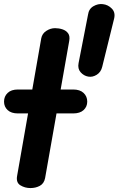

<svg xmlns="http://www.w3.org/2000/svg" viewBox="-26 -955 601 975"><path d="M128.5 0Q100.5 0 77.5 -14Q54.5 -28 61 -62.5L116.5 -379H65Q31 -379 12.8 -396Q-5.5 -413 -5.5 -439Q-5.5 -465.5 12.8 -483Q31 -500.5 65 -500.5H138L183.5 -760.5Q188 -784.5 209.2 -798.2Q230.5 -812 253.5 -812Q273 -812 291.2 -806Q309.5 -800 319.8 -786Q330 -772 325.5 -747L282 -500.5H345.5Q380 -500.5 398.5 -483Q417 -465.5 417 -439Q417 -413 398.5 -396Q380 -379 345.5 -379H261L203 -50.5Q197.5 -23 176.5 -11.5Q155.5 0 128.5 0ZM422 -566Q399.5 -570 383.5 -588Q367.5 -606 373 -634.5L421 -880.5Q425 -910 448.5 -923.5Q472 -937 496 -934Q523 -931 542 -911.2Q561 -891.5 553.5 -860.5L493 -615.5Q486.5 -588.5 465 -575.2Q443.5 -562 422 -566Z"/></svg>

Font: Edu VIC WA NT Hand Pre
Style: Regular
Weight: 400
Designer: Tina and Corey Anderson, Eben Sorkin, Mirko Velimirovic
Foundry: Google for Education
Version: Version 1.000